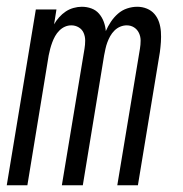

<svg xmlns="http://www.w3.org/2000/svg" viewBox="-20 -548 540 568"><path d="M0 0 86 -520H147L140 -476Q146 -487 155 -497Q164 -507 174.5 -514Q185 -521 197.5 -524.5Q210 -528 222 -528Q237 -528 250.5 -523Q264 -518 273 -507.5Q282 -497 287 -483.5Q292 -470 293 -456Q299 -470 308 -483.5Q317 -497 329 -507.5Q341 -518 356 -523Q371 -528 386 -528Q401 -528 414.5 -522.5Q428 -517 437 -506.5Q446 -496 450.5 -482.5Q455 -469 456 -454Q457 -439 456 -424Q455 -409 453 -394L388 0H327L394 -404Q396 -416 396 -428Q396 -440 391 -450.5Q386 -461 376.5 -467Q367 -473 355 -473Q345 -473 335.5 -469Q326 -465 318.5 -457.5Q311 -450 306 -441Q301 -432 297.5 -422.5Q294 -413 292 -403.5Q290 -394 288 -384L225 0H163L230 -404Q232 -416 232 -428Q232 -440 227.5 -450.5Q223 -461 213 -467Q203 -473 191 -473Q181 -473 172 -469Q163 -465 155.5 -457.5Q148 -450 143 -441Q138 -432 134.5 -422.5Q131 -413 128.5 -403.5Q126 -394 124 -384L61 0Z"/></svg>

Font: Iosevka Curly Light
Style: Italic
Weight: 300
Italic angle: -9°
Monospace: yes
Designer: Belleve Invis
Foundry: Belleve Invis
Version: Version 22.1.2; ttfautohint (v1.8.4)